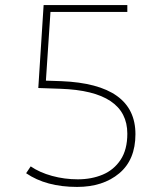

<svg xmlns="http://www.w3.org/2000/svg" viewBox="-20 -730 640 757"><path d="M284 7Q162 7 83 -47L101 -74Q136 -50 185 -36.5Q234 -23 287 -23Q341 -23 385 -41.5Q429 -60 455.5 -100Q482 -140 482 -203Q482 -371 218 -380L131 -383L152 -710H482V-683H179L161 -412L222 -410Q514 -398 514 -201Q514 -100 450 -46.5Q386 7 284 7Z"/></svg>

Font: Livvic Thin
Style: Regular
Weight: 250
Designer: Jacques Le Bailly, Baron von Fonthausen
Version: Version 1.001; ttfautohint (v1.8.2)